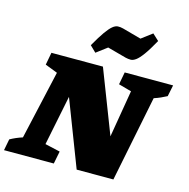

<svg xmlns="http://www.w3.org/2000/svg" viewBox="-170 -1066 1171 1192"><g transform="rotate(15 416.0 -470.0)"><path d="M560 -660H871L856 -587Q837 -577 818 -568.5Q799 -560 775 -552L664 0H428L265 -424L200 -103L297 -81L281 0H-39L-25 -73Q-7 -83 12.5 -91.5Q32 -100 54 -107L154 -549L74 -580L89 -660H420L577 -254L628 -557L545 -580ZM352 -731 313 -769Q347 -829 370.5 -862Q394 -895 411.5 -909.5Q429 -924 445 -925Q461 -926 480 -921L600 -888L669 -940L710 -902Q675 -839 650.5 -805.5Q626 -772 608 -759Q590 -746 574.5 -746Q559 -746 542 -750L421 -783Z"/></g></svg>

Font: Piazzolla SC Black
Style: Italic
Weight: 900
Italic angle: -11.3°
Designer: Juan Pablo del Peral
Foundry: Huerta Tipografica
Version: Version 1.330